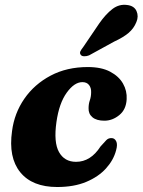

<svg xmlns="http://www.w3.org/2000/svg" viewBox="-20 -755 586 789"><path d="M318.5 -417.5Q285.5 -417.5 254.2 -374.2Q223 -331 212 -254Q200 -170 222.5 -130Q245 -90 292.5 -90Q352.5 -90 393 -153Q408 -170 416.8 -179Q425.5 -188 438.5 -187.5Q451 -187.5 457.5 -174.5Q464 -161.5 457 -137Q446.5 -97 415.5 -62.8Q384.5 -28.5 334.2 -7.5Q284 13.5 215 13.5Q112.5 13.5 63.2 -47.2Q14 -108 29.5 -216.5Q39 -290 80.2 -349.5Q121.5 -409 188 -444.2Q254.5 -479.5 341 -479.5Q396.5 -479.5 432.5 -460.5Q468.5 -441.5 485.5 -411.5Q502.5 -381.5 500.5 -347.5Q498.5 -305 470.2 -282Q442 -259 409 -259Q376.5 -259 359.8 -273.2Q343 -287.5 344 -310.5Q344 -328 349.2 -343Q354.5 -358 354.5 -376.5Q355 -394 345.8 -405.8Q336.5 -417.5 318.5 -417.5ZM388 -659Q414.5 -697 442 -718Q469.5 -739 502.5 -734.5Q531.5 -731 541 -709.5Q550.5 -688 540.5 -664.5Q530 -638 508 -619.5Q486 -601 449 -584L346 -527.5Q336 -523.5 326 -523.8Q316 -524 312 -529.5Q306.5 -536.5 310.5 -544.5Q314.5 -552.5 321.5 -561Z"/></svg>

Font: Fraunces 9pt S000
Style: Bold Italic
Weight: 700
Italic angle: -16°
Version: Version 1.000; ttfautohint (v1.8.3)